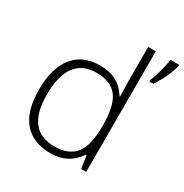

<svg xmlns="http://www.w3.org/2000/svg" viewBox="-176 -899 1006 1048"><g transform="rotate(30 327.0 -375.0)"><path d="M286.1 -497.1Q109.4 -497.1 108.9 -258.8Q108.9 -33.2 284.2 -33.2Q374 -33.2 416 -85.4Q458 -137.7 458 -257.8V-266.1Q458 -389.6 417 -443.4Q376 -497.1 286.1 -497.1ZM283.2 -541Q340.8 -541 382.8 -520Q424.8 -499 458 -448.2H460.9Q458 -509.8 458 -568.8V-759.8H505.9V0H474.1L461.9 -81.1H458Q397.5 9.8 286.1 9.8Q174.8 9.8 116.2 -58.6Q58.1 -127 58.1 -261.2Q58.1 -395.5 115.7 -468.3Q173.3 -541 283.2 -541ZM557.1 -600.1V-607.9Q567.4 -629.9 580.6 -675.8Q593.8 -721.7 599.1 -759.8H653.8V-752.9Q634.8 -677.7 583 -600.1Z"/></g></svg>

Font: OpenSans-Light
Style: Regular
Weight: 300
Foundry: Ascender Corporation
Version: Version 1.10